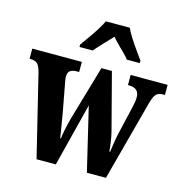

<svg xmlns="http://www.w3.org/2000/svg" viewBox="-116 -869 933 973"><g transform="rotate(15 351.0 -383.0)"><path d="M57 -430Q49 -461 36.5 -472Q24 -483 -1 -483H-4V-536H256V-483H246Q221 -483 209 -474Q197 -465 197 -441Q197 -432 204 -397L228 -268L236 -221Q248 -152 250 -134H254Q258 -174 277 -246L360 -531H415L492 -236Q498 -213 502.5 -182.5Q507 -152 508 -133H512Q521 -201 530 -238L564 -384Q571 -414 571 -434Q571 -483 517 -483H512V-536H706V-483H695Q670 -483 658 -468Q646 -453 634 -405L526 0H426L347 -332L263 0H162ZM225 -619 248 -651Q305 -730 320 -766H446Q461 -730 518 -651L541 -619V-606H473Q465 -618 448.5 -634Q432 -650 427 -655Q419 -663 404.5 -678Q390 -693 383 -702L344 -661Q302 -616 294 -606H225Z"/></g></svg>

Font: Noto Serif CondExtraBold
Style: Regular
Weight: 800
Width: 3
Designer: Monotype Design Team
Foundry: Monotype Imaging Inc.
Version: Version 1.001